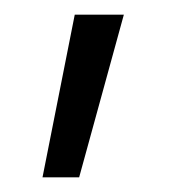

<svg xmlns="http://www.w3.org/2000/svg" viewBox="-20 -119 253 262"><path d="M38 123 82 -99H149L88 123Z"/></svg>

Font: Titillium Web
Style: Light
Weight: 300
Version: Version 1.001;PS 57.000;hotconv 1.0.70;makeotf.lib2.5.55311